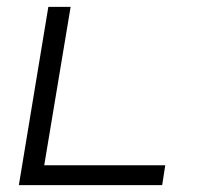

<svg xmlns="http://www.w3.org/2000/svg" viewBox="-20 -540 640 560"><path d="M35 0 121 -520H186L109 -58H462L453 0Z"/></svg>

Font: Iosevka Light Extended Oblique
Style: Regular
Weight: 300
Width: 7
Italic angle: -9°
Monospace: yes
Designer: Belleve Invis
Foundry: Belleve Invis
Version: Version 32.5.0; ttfautohint (v1.8.4)